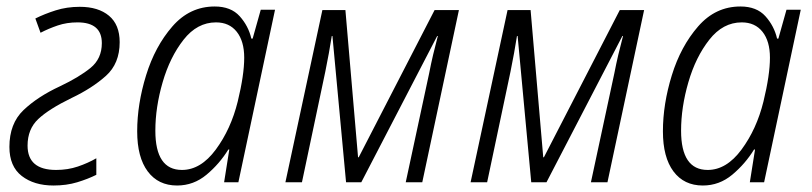

<svg xmlns="http://www.w3.org/2000/svg" viewBox="-20 -562 2505 592"><path d="M277 -23V-74Q251 -59 220 -48.5Q189 -38 153 -38Q65 -38 65 -113Q65 -164 98 -195Q131 -226 201 -260Q264 -290 306.5 -328Q349 -366 349 -432Q349 -486 316 -513.5Q283 -541 226 -541Q186 -541 151.5 -530Q117 -519 89 -505L105 -461Q130 -474 158 -483.5Q186 -493 219 -493Q294 -493 294 -429Q294 -381 259 -352.5Q224 -324 165 -296Q96 -264 52.5 -222.5Q9 -181 9 -109Q9 -49 47 -19.5Q85 10 145 10Q185 10 218 0Q251 -10 277 -23Z M459 -159Q459 -231 481.5 -308.5Q504 -386 546 -439.5Q588 -493 646 -493Q687 -493 710 -464Q733 -435 733 -384Q733 -331 713 -249Q692 -164 645.5 -101Q599 -38 541 -38Q459 -38 459 -159ZM684 -101H687L671 0H715L828 -532H784L759 -443H755Q746 -482 719 -512Q692 -542 642 -542Q565 -542 511.5 -480.5Q458 -419 430.5 -330Q403 -241 403 -157Q403 -77 435.5 -33.5Q468 10 526 10Q577 10 617 -23.5Q657 -57 684 -101Z M911 0 983 -341Q989 -371 994 -398Q999 -425 1003 -451H1005L1047 0H1094L1328 -451H1330Q1322 -421 1315.5 -393.5Q1309 -366 1303 -335L1231 0H1282L1395 -531H1320L1086 -77H1084L1045 -531H974L860 0Z M1482 0 1554 -341Q1560 -371 1565 -398Q1570 -425 1574 -451H1576L1618 0H1665L1899 -451H1901Q1893 -421 1886.5 -393.5Q1880 -366 1874 -335L1802 0H1853L1966 -531H1891L1657 -77H1655L1616 -531H1545L1431 0Z M2080 -159Q2080 -231 2102.5 -308.5Q2125 -386 2167 -439.5Q2209 -493 2267 -493Q2308 -493 2331 -464Q2354 -435 2354 -384Q2354 -331 2334 -249Q2313 -164 2266.5 -101Q2220 -38 2162 -38Q2080 -38 2080 -159ZM2305 -101H2308L2292 0H2336L2449 -532H2405L2380 -443H2376Q2367 -482 2340 -512Q2313 -542 2263 -542Q2186 -542 2132.5 -480.5Q2079 -419 2051.5 -330Q2024 -241 2024 -157Q2024 -77 2056.5 -33.5Q2089 10 2147 10Q2198 10 2238 -23.5Q2278 -57 2305 -101Z"/></svg>

Font: Noto Sans UI SemiCondensed Light
Style: Italic
Weight: 300
Width: 4
Designer: Monotype Design Team
Foundry: Monotype Imaging Inc.
Version: 1.001